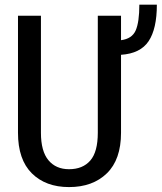

<svg xmlns="http://www.w3.org/2000/svg" viewBox="-20 -777 680 808"><path d="M489.3 -710.9V-607.9Q535.6 -613.8 551 -648.9Q566.4 -684.1 566.4 -757.3H640.1Q640.1 -655.8 605.5 -603.8Q570.8 -551.8 489.3 -546.4V-218.3Q489.3 -105.5 429.7 -47.6Q370.1 10.3 270.5 10.3Q172.4 10.3 114 -47.6Q55.7 -105.5 55.7 -218.3V-710.9H152.3V-218.3Q152.3 -140.6 183.8 -102.8Q215.3 -64.9 270.5 -64.9Q328.1 -64.9 359.9 -101.3Q391.6 -137.7 391.6 -218.3V-710.9Z"/></svg>

Font: Franco
Style: Regular
Weight: 400
Designer: Google
Version: Version 1.200311; 2013